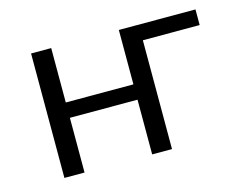

<svg xmlns="http://www.w3.org/2000/svg" viewBox="-67 -515 783 617"><g transform="rotate(-15 324.5 -207.0)"><path d="M625 -362H436V0H370V-182H145V0H78V-414H145V-233H370V-414H625Z"/></g></svg>

Font: Ysabeau
Style: Regular
Weight: 400
Designer: Christian Thalmann (Catharsis Fonts)
Version: Version 0.003